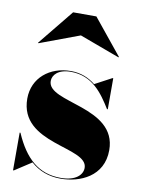

<svg xmlns="http://www.w3.org/2000/svg" viewBox="-84 -786 628 853"><g transform="rotate(10 230.0 -359.0)"><path d="M228 -632.5 409 -565.5 411 -567.5 281 -727.5H176L46 -567.5L48 -565.5ZM38.5 10 114.5 -39.5C150.5 -7.5 194.5 10 249 10C336 10 440.5 -33 440.5 -152C440.5 -350 131 -311 131 -410C131 -437 155.5 -465.5 212.5 -465.5C310.5 -465.5 359 -394.5 399 -330H402.5V-470H399L323 -429.5C294 -453 258 -469 212 -469C117.5 -469 42 -409 42 -315C42 -109 346.5 -151.5 346.5 -55.5C346.5 -25 318 6.5 249 6.5C149 6.5 86 -51 38.5 -160H35V10Z"/></g></svg>

Font: Bodoni* 48pt Fatface
Style: Regular
Weight: 900
Version: Version 2.3